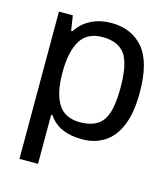

<svg xmlns="http://www.w3.org/2000/svg" viewBox="-107 -622 770 880"><g transform="rotate(15 278.0 -182.5)"><path d="M67 173V-526H133L144 -455H150Q176 -496 219 -517Q262 -538 313 -538Q410 -538 465.5 -473Q521 -408 521 -263Q521 -168 496 -107Q471 -46 425.5 -17Q380 12 321 12Q266 12 226.5 -5Q187 -22 161 -60H155V173ZM291 -61Q366 -61 398 -105Q430 -149 430 -259V-263Q430 -376 397.5 -420.5Q365 -465 291 -465Q219 -465 187 -412.5Q155 -360 155 -263V-259Q155 -164 186.5 -112.5Q218 -61 291 -61Z"/></g></svg>

Font: Archivo VF Beta
Style: Regular
Weight: 400
Designer: Hector Gatti
Foundry: Omnibus-Type
Version: Version 1.002